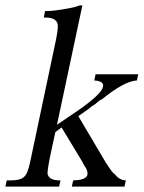

<svg xmlns="http://www.w3.org/2000/svg" viewBox="-43 -691 532 711"><path d="M469 -416 464 -393Q418 -391 334 -323Q329 -322 323 -317Q317 -312 309 -305Q296 -298 283 -286L247 -261L350 -87Q360 -73 367 -62Q374 -51 381 -47Q400 -23 423 -23L418 0H223L228 -23Q277 -24 281 -45Q281 -47 281 -49Q281 -57 276 -68Q273 -70 260 -95L185 -219L162 -202L149 -142Q133 -69 133 -50Q133 -46 134 -44Q141 -23 178 -23H181L176 0H-23L-18 -23H-3Q35 -23 48 -38Q59 -48 68 -88L165 -547Q171 -577 171 -592Q171 -596 171 -599Q167 -626 126 -626H119L124 -650H129Q158 -650 216 -661Q226 -663 234 -665Q242 -667 252 -671H262L168 -229L215 -261Q332 -338 338 -369Q339 -372 339 -374Q339 -391 306 -393L311 -416Z"/></svg>

Font: New Athena Unicode
Style: Italic
Weight: 400
Designer: J. Rusten 1997; rev. by R. Hancock 2001, 2002, rev. by D. Mastronarde 2002-2019
Foundry: Society for Classical Studies (formerly American Philological Association)
Version: Version 5.008